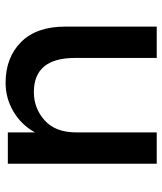

<svg xmlns="http://www.w3.org/2000/svg" viewBox="33 -605 580 686"><g transform="rotate(90 323.0 -262.0)"><path d="M453 -244V-532H565V0H453V-97Q426 -48 378.5 -20Q331 8 276 8Q186 8 130.5 -47Q75 -102 75 -206V-532H187V-240Q187 -93 309 -93Q367 -93 410 -131.5Q453 -170 453 -244Z"/></g></svg>

Font: Myanmar Khyay
Style: Regular
Weight: 400
Designer: Danh Hong
Foundry: Google Inc.
Version: Version 1.10 March 4, 2015